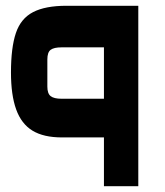

<svg xmlns="http://www.w3.org/2000/svg" viewBox="-20 -645 570 665"><path d="M340 0V-169H195Q131 -169 92.5 -192.5Q54 -216 36 -266Q18 -316 18 -394Q18 -480 35 -530.5Q52 -581 94.5 -603Q137 -625 210 -625H459V0ZM193 -303H340V-481H193Q167 -481 155.5 -472.5Q144 -464 144 -439V-345Q144 -321 155.5 -312Q167 -303 193 -303Z"/></svg>

Font: Changa SemiBold
Style: Regular
Weight: 600
Designer: Eduardo Rodriguez Tunni
Foundry: Eduardo Rodriguez Tunni
Version: Version 3.002; ttfautohint (v1.8.2)